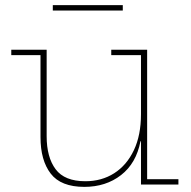

<svg xmlns="http://www.w3.org/2000/svg" viewBox="-20 -720 745 749"><path d="M530 -505H414V-526H554V-21H676V0H530ZM162 -526V-189Q162 -106.5 197 -59.8Q232 -13 313 -13Q376.5 -13 425.5 -44.2Q474.5 -75.5 502.2 -134Q530 -192.5 530 -275L539 -169H528Q511.5 -83 452.2 -37Q393 9 309 9Q217.5 9 177.8 -42.8Q138 -94.5 138 -185V-505H24V-526ZM459 -700V-679H186V-700Z"/></svg>

Font: Hepta Slab ExtraLight
Style: Regular
Weight: 200
Designer: Michael LaGattuta
Foundry: Michael LaGattuta
Version: Version 1.100